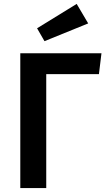

<svg xmlns="http://www.w3.org/2000/svg" viewBox="-20 -964 544 984"><path d="M500 -691 487 -584H217V0H84V-691ZM170 -819 373 -944 432 -844 208 -753Z"/></svg>

Font: Qnwhxotralxmqkhsjrfbfhwcoqn
Style: Regular
Weight: 500
Designer: Carrois Corporate & Edenspiekermann
Foundry: Carrois Corporate GbR & Edenspiekermann AG
Version: Version 2.001